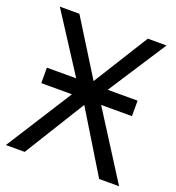

<svg xmlns="http://www.w3.org/2000/svg" viewBox="-130 -818 846 923"><g transform="rotate(20 293.0 -357.0)"><path d="M61 -417H210.9L19 -713.9H119.1L293.9 -433.1L469.2 -713.9H564.9L372.1 -417H524.9V-337.9H367.2L582 0H480L291 -310.1L99.1 0H2.9L217.8 -337.9H61Z"/></g></svg>

Font: Kurinto Seri
Style: Regular
Weight: 400
Designer: Kurinto was developed by Clint Goss from a range of fonts that are compatible with the SIL Open Font License Version 1.1
Foundry: Clinton F. Goss
Version: Version 2.196; July 25, 2020